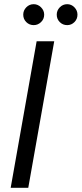

<svg xmlns="http://www.w3.org/2000/svg" viewBox="-20 -897 390 917"><path d="M31 0 155 -700H239L115 0ZM141 -777Q120 -777 105.5 -791.5Q91 -806 91 -827Q91 -847 105.5 -862Q120 -877 141 -877Q161 -877 176 -862Q191 -847 191 -827Q191 -806 176 -791.5Q161 -777 141 -777ZM301 -777Q280 -777 265.5 -791.5Q251 -806 251 -827Q251 -847 265.5 -862Q280 -877 301 -877Q321 -877 335.5 -862Q350 -847 350 -827Q350 -806 335.5 -791.5Q321 -777 301 -777Z"/></svg>

Font: DM Sans 12pt
Style: Italic
Weight: 400
Italic angle: -10°
Version: Version 4.004;gftools[0.9.30]